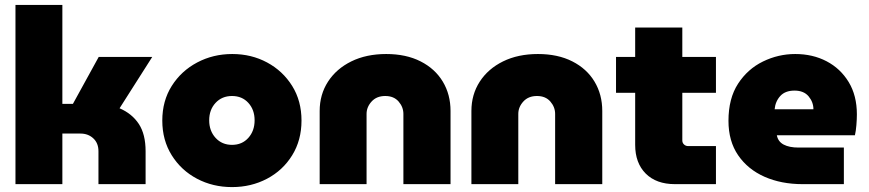

<svg xmlns="http://www.w3.org/2000/svg" viewBox="-20 -750 3541 782"><path d="M43 0V-730H234V-327H277L382 -518H600L467 -309Q518 -287 545.5 -245Q573 -203 573 -134V0H381V-134Q381 -167 360 -186.5Q339 -206 308 -206H234V0Z M925 12Q847 12 782.5 -22Q718 -56 679.5 -117.5Q641 -179 641 -259Q641 -339 679.5 -400Q718 -461 783 -495.5Q848 -530 926 -530Q1004 -530 1068 -495.5Q1132 -461 1170 -400Q1208 -339 1208 -259Q1208 -179 1170 -117.5Q1132 -56 1067.5 -22Q1003 12 925 12ZM925 -160Q966 -160 991.5 -188.5Q1017 -217 1017 -260Q1017 -303 991.5 -331Q966 -359 925 -359Q884 -359 858 -331Q832 -303 832 -260Q832 -217 858 -188.5Q884 -160 925 -160Z M1282 0V-298Q1282 -365 1316 -417.5Q1350 -470 1411 -500Q1472 -530 1553 -530Q1634 -530 1693 -500Q1752 -470 1783.5 -417.5Q1815 -365 1815 -298V0H1623V-286Q1623 -314 1603.5 -336.5Q1584 -359 1549 -359Q1514 -359 1493.5 -336.5Q1473 -314 1473 -286V0Z M1900 0V-298Q1900 -365 1934 -417.5Q1968 -470 2029 -500Q2090 -530 2171 -530Q2252 -530 2311 -500Q2370 -470 2401.5 -417.5Q2433 -365 2433 -298V0H2241V-286Q2241 -314 2221.5 -336.5Q2202 -359 2167 -359Q2132 -359 2111.5 -336.5Q2091 -314 2091 -286V0Z M2729 0Q2653 0 2610 -43Q2567 -86 2567 -160V-372H2489V-518H2567V-638H2759V-518H2896V-372H2759V-178Q2759 -168 2766 -161.5Q2773 -155 2783 -155H2896V0Z M3249 0Q3162 0 3094 -30Q3026 -60 2986.5 -117.5Q2947 -175 2947 -258Q2947 -349 2986 -409Q3025 -469 3087.5 -499.5Q3150 -530 3219 -530Q3290 -530 3346.5 -500.5Q3403 -471 3436.5 -416Q3470 -361 3470 -284Q3470 -265 3468 -240.5Q3466 -216 3462 -199H3144Q3149 -173 3172 -161Q3195 -149 3232 -149H3417V0ZM3135 -305H3293Q3293 -334 3273.5 -357.5Q3254 -381 3216 -381Q3178 -381 3158 -359Q3138 -337 3135 -305Z"/></svg>

Font: MuseoModerno Black
Style: Regular
Weight: 900
Designer: Pablo Cosgaya, Héctor Gatti, Marcela Romero, and the Authors of The MuseoModerno Project.
Foundry: Omnibus-Type Team
Version: Version 1.001